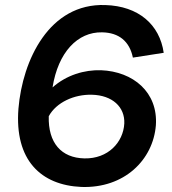

<svg xmlns="http://www.w3.org/2000/svg" viewBox="-20 -729 681 760"><path d="M302 11C472 17 586 -96 597 -233C606 -364 507 -446 380 -451C314 -453 243 -432 188 -383C210 -522 287 -603 384 -601C451 -600 493 -565 506 -501L628 -520C612 -632 528 -705 397 -709C175 -717 69 -491 53 -299C37 -95 142 4 302 11ZM173 -269C203 -324 274 -356 344 -354C424 -352 475 -306 472 -240C468 -166 408 -100 314 -102C223 -104 170 -163 173 -269Z"/></svg>

Font: Fixel Display SemiBold
Style: Italic
Weight: 600
Italic angle: -10°
Designer: AlfaBravo + MacPaw
Foundry: Kyrylo Tkachov, Marchela Mozhyna, Serhii Makarenko, Maria Weinstein, Zakhar Kryvoshyya
Version: Version 1.210;Glyphs 3.2 (3217)